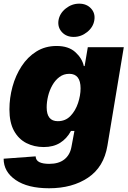

<svg xmlns="http://www.w3.org/2000/svg" viewBox="-25 -801 693 1037"><path d="M240.2 215.8Q124.5 215.8 59.6 171.1Q-5.4 126.5 -5.4 56.2L167.5 43.5Q168.5 65.4 187.7 74.7Q207 84 240.7 84Q292.5 84 322.8 59.8Q353 35.6 360.8 -7.3L377 -93.8H358.4Q335.9 -52.2 299.6 -29.5Q263.2 -6.8 211.4 -6.8Q159.7 -6.8 117.4 -28.3Q75.2 -49.8 50.5 -94.7Q25.9 -139.6 25.9 -210Q25.9 -272 42.5 -332.8Q59.1 -393.6 91.6 -443.4Q124 -493.2 171.6 -522.9Q219.2 -552.7 280.8 -552.7Q345.2 -552.7 381.8 -519.5Q418.5 -486.3 427.7 -444.3H432.1L449.2 -545.9H643.6L555.2 -14.2Q536.1 101.1 450.9 158.4Q365.7 215.8 240.2 215.8ZM287.1 -146.5Q328.6 -146.5 355.7 -174.8Q382.8 -203.1 396.5 -244.4Q410.2 -285.6 410.2 -323.7Q410.2 -402.3 349.1 -402.3Q318.8 -402.3 295.9 -385Q272.9 -367.7 257.6 -340.3Q242.2 -313 234.6 -281.5Q227.1 -250 227.1 -221.2Q227.1 -146.5 287.1 -146.5ZM373 -601.6Q333 -601.6 309.1 -627.9Q285.2 -654.3 291 -691.4Q297.4 -729 330.1 -755.1Q362.8 -781.2 402.8 -781.2Q442.9 -781.2 466.8 -755.1Q490.7 -729 484.4 -691.4Q478.5 -654.3 445.8 -627.9Q413.1 -601.6 373 -601.6Z"/></svg>

Font: Inter Black
Style: Italic
Weight: 900
Italic angle: -9.39999°
Designer: Rasmus Andersson
Foundry: rsms
Version: Version 4.000;git-a52131595